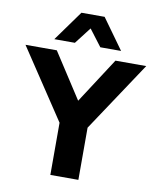

<svg xmlns="http://www.w3.org/2000/svg" viewBox="-118 -1017 897 1093"><g transform="rotate(10 330.0 -470.0)"><path d="M249 0V-365L278 -258L-19 -705H162L335 -438H328L501 -705H679L382 -258L411 -365V0ZM137 -765 263 -940H397L523 -765H403L330 -861L256 -765Z"/></g></svg>

Font: Nunito Sans 8pt ExtraBold
Style: Regular
Weight: 800
Version: Version 3.101;gftools[0.9.27]